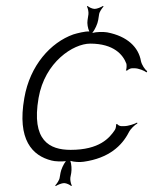

<svg xmlns="http://www.w3.org/2000/svg" viewBox="-20 -537 516 647"><path d="M62 -207C37 -66 89 -12 154 4C164 7 189 8 202 6C194 16 186 34 184 45L181 62C180 70 171 83 166 88L168 90C174 86 188 80 196 80C204 80 216 86 220 90L222 88C219 83 216 70 217 62L220 46C222 34 221 16 217 5C229 9 250 10 262 8C347 -4 391 -46 414 -91C420 -103 434 -116 443 -121L442 -124C433 -119 412 -112 399 -112H388C384 -112 376 -116 375 -119L371 -118C372 -114 370 -103 367 -99C349 -72 315 -32 218 -32C147 -32 85 -63 110 -207C131 -328 227 -390 284 -390C364 -390 395 -352 406 -322C407 -317 407 -304 404 -300L408 -299C411 -302 419 -307 425 -307H433C447 -307 466 -299 474 -293L476 -297C468 -303 458 -318 455 -331C447 -378 409 -415 341 -428C328 -430 306 -430 291 -426C300 -437 309 -457 311 -470L314 -489C315 -497 324 -510 329 -515L327 -517C321 -513 307 -507 299 -507C291 -507 279 -513 275 -517L273 -515C276 -510 279 -497 278 -489L275 -469C273 -458 276 -441 281 -431C267 -432 240 -425 227 -421C151 -394 81 -317 62 -207Z"/></svg>

Font: Armata Saber
Style: RgIta
Weight: 400
Designer: Jasper
Foundry: Cannot Into Space Fonts
Version: Version 0.970